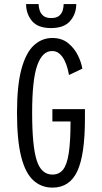

<svg xmlns="http://www.w3.org/2000/svg" viewBox="-20 -888 490 920"><path d="M231.5 11Q178 11 139.8 -23.8Q101.5 -58.5 81.5 -137.2Q61.5 -216 61.5 -348Q61.5 -479.5 83 -558Q104.5 -636.5 142.8 -671.2Q181 -706 230.5 -706Q276 -706 306.2 -681.5Q336.5 -657 353.2 -622.8Q370 -588.5 374.5 -559L310.5 -528.5Q308.5 -541 303.5 -560.2Q298.5 -579.5 289.2 -598.5Q280 -617.5 265.2 -630.5Q250.5 -643.5 229.5 -643.5Q183 -643.5 158.5 -575Q134 -506.5 134 -348Q134 -188 155.8 -119.8Q177.5 -51.5 231.5 -51.5Q263 -51.5 282 -75Q301 -98.5 309.5 -154.2Q318 -210 318 -306H231V-365H387V-320Q387 -145.5 350.2 -67.2Q313.5 11 231.5 11ZM224.5 -753.5Q161 -753.5 133 -787.8Q105 -822 105 -868.5H165Q165 -856 169.5 -840.2Q174 -824.5 186.8 -813Q199.5 -801.5 225.5 -801.5Q251.5 -801.5 264.2 -813Q277 -824.5 281 -840.2Q285 -856 285 -868.5H345.5Q345.5 -822 316.5 -787.8Q287.5 -753.5 224.5 -753.5Z"/></svg>

Font: Trispace Condensed Light
Style: Regular
Weight: 300
Width: 3
Designer: Tyler Finck
Foundry: Etcetera Type Company
Version: Version 1.210; ttfautohint (v1.8.3)